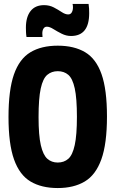

<svg xmlns="http://www.w3.org/2000/svg" viewBox="-20 -941 583 971"><path d="M272 10Q190 10 134.5 -23Q79 -56 51 -134.5Q23 -213 23 -349Q23 -486 50.5 -564.5Q78 -643 133.5 -676.5Q189 -710 272 -710Q355 -710 410.5 -677Q466 -644 493.5 -566Q521 -488 521 -352Q521 -214 492.5 -135Q464 -56 408.5 -23Q353 10 272 10ZM272 -119Q304 -119 325.5 -138Q347 -157 358 -207.5Q369 -258 369 -350Q369 -444 358 -494Q347 -544 325.5 -562.5Q304 -581 272 -581Q241 -581 219 -562.5Q197 -544 186 -493.5Q175 -443 175 -349Q175 -256 186.5 -206.5Q198 -157 219.5 -138Q241 -119 272 -119ZM114 -754Q112 -766 111.5 -778.5Q111 -791 111 -801Q111 -855 134.5 -885Q158 -915 203 -915Q230 -915 252 -903.5Q274 -892 292 -880Q310 -868 325 -868Q337 -868 343 -878.5Q349 -889 349 -904Q349 -914 347 -921H428Q430 -909 430.5 -897Q431 -885 431 -874Q431 -759 339 -759Q315 -759 292 -770.5Q269 -782 250 -794Q231 -806 217 -806Q206 -806 200 -796.5Q194 -787 194 -772Q194 -761 195 -754Z"/></svg>

Font: Georama SemiCondensed
Style: Bold
Weight: 700
Width: 4
Designer: Jean-Baptiste Levee
Foundry: Production Type
Version: Version 1.000